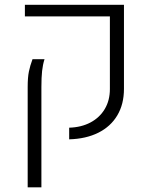

<svg xmlns="http://www.w3.org/2000/svg" viewBox="-20 -590 635 813"><path d="M272.9 -49.3Q324.2 -50.8 363.3 -71.5Q402.3 -92.3 423.8 -128.7Q445.3 -165 445.3 -212.9V-520.5H85.4V-569.8H504.9V-213.9Q504.9 -148.9 476.8 -101.6Q448.7 -54.2 396.5 -28.1Q344.2 -2 272.9 0ZM97.2 -221.2Q97.2 -261.7 102.3 -286.9Q107.4 -312 117.7 -339.4H168.5Q161.1 -315.9 158.2 -289.1Q155.3 -262.2 155.3 -221.2V203.1H97.2Z"/></svg>

Font: Heebo Light
Style: Regular
Weight: 300
Designer: Oded Ezer
Foundry: Meir Sadan
Version: Version 2.001; ttfautohint (v1.5.14-ce02) -l 8 -r 50 -G 200 